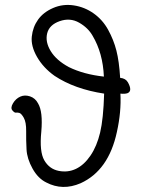

<svg xmlns="http://www.w3.org/2000/svg" viewBox="-20 -726 570 767"><path d="M491 -397Q510 -363 490 -354Q480 -350 461 -352Q465 -280 447 -199Q414 -45 302 6Q230 37 165 3Q132 -13 110 -52.5Q88 -92 86 -129Q84 -166 84.5 -202Q85 -238 75 -255.5Q65 -273 57 -275Q49 -277 43.5 -276Q38 -275 29.5 -285Q21 -295 32 -313.5Q43 -332 61 -340Q79 -348 100 -341Q121 -334 132 -313Q152 -280 145 -200Q137 -120 157 -85.5Q177 -51 214 -43.5Q251 -36 283.5 -51.5Q316 -67 341.5 -104.5Q367 -142 380 -196.5Q393 -251 396 -352Q278 -370 198 -423Q153 -455 128 -498.5Q103 -542 107 -580Q111 -618 132 -647.5Q153 -677 192 -694Q231 -711 274.5 -704.5Q318 -698 354 -672.5Q390 -647 412 -607Q434 -567 445 -524Q456 -481 460 -415Q482 -413 491 -397ZM395 -420Q391 -514 350 -583Q332 -615 296 -635.5Q260 -656 218.5 -641.5Q177 -627 168.5 -593Q160 -559 182.5 -522Q205 -485 255 -458Q314 -429 395 -420Z"/></svg>

Font: LXGW Bright GB
Style: Regular
Weight: 400
Designer: Christian Thalmann (Catharsis Fonts)
Foundry: LXGW / Christian Thalmann (Catharsis Fonts) / Fontworks Inc.
Version: Version 5.510